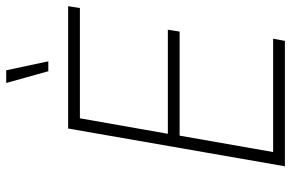

<svg xmlns="http://www.w3.org/2000/svg" viewBox="-180 -760 940 620"><g transform="rotate(-90 290.0 -450.0)"><path d="M63 0H468L475 -38H109L162 -340H498L504 -378H168L218 -662H574L580 -700H185ZM370 -764H402L373 -900H332Z"/></g></svg>

Font: Fixel Display 20240404 ExLight
Style: Italic
Weight: 200
Italic angle: -10°
Designer: AlfaBravo + MacPaw
Foundry: Kyrylo Tkachov, Marchela Mozhyna, Serhii Makarenko, Maria Weinstein, Zakhar Kryvoshyya
Version: Version 1.211;Glyphs 3.2 (3225)